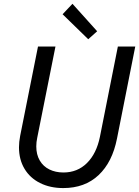

<svg xmlns="http://www.w3.org/2000/svg" viewBox="-20 -959 715 987"><path d="M77.6 -201.7Q77.6 -229 83.5 -259.8L175.3 -719.7H265.1L171.4 -251Q166.5 -228.5 166.5 -206.5Q166.5 -164.6 184.3 -134Q202.1 -103.5 233.9 -87.9Q265.6 -72.3 306.2 -72.3Q377.9 -72.3 427 -120.8Q476.1 -169.4 493.7 -255.9L585.9 -719.7H675.3L581.5 -247.1Q557.6 -125.5 486.8 -58.8Q416 7.8 305.2 7.8Q237.8 7.8 186 -18.1Q134.3 -43.9 106 -91.3Q77.6 -138.7 77.6 -201.7ZM301.8 -885.7 352.5 -939.5 479.5 -798.3 433.6 -757.3Z"/></svg>

Font: Reddit Sans Chocolate
Style: Italic
Weight: 400
Italic angle: -11.25°
Designer: Stephen Hutchings
Version: Version 1.013